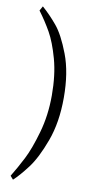

<svg xmlns="http://www.w3.org/2000/svg" viewBox="-91 -650 406 869"><g transform="rotate(10 112.5 -215.0)"><path d="M22 167 35.6 182.6Q63 157.7 98.6 110.6Q134.3 63.5 166 -22.7Q197.8 -108.9 197.8 -222.2Q197.8 -337.9 166.5 -419.9Q135.3 -502 101.6 -542.2Q67.9 -582.5 32.7 -613.3L21 -592.3Q52.7 -549.8 77.6 -505.9Q102.5 -461.9 122.6 -389.6Q142.6 -317.4 142.6 -222.7Q142.6 -131.3 119.6 -51Q96.7 29.3 72.3 76.9Q47.9 124.5 22 167Z"/></g></svg>

Font: Neuton ExtraLight
Style: Regular
Weight: 275
Designer: Brian M Zick
Foundry: Brian M Zick
Version: Version 1.560